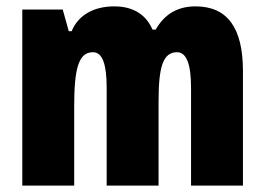

<svg xmlns="http://www.w3.org/2000/svg" viewBox="-20 -583 832 603"><path d="M594 -563C535 -563 495 -536 469 -490H459C441 -532 404 -563 339 -563C275 -563 226 -536 205 -485H196L177 -553H50V0H213V-248C213 -369 227 -419 272 -419C302 -419 315 -381 315 -307V0H478V-264C478 -371 491 -419 536 -419C566 -419 580 -381 580 -307V0H743V-360C743 -497 693 -563 594 -563Z"/></svg>

Font: Noto Sans Bengali ExtraCondensed Black
Style: Regular
Weight: 900
Width: 2
Designer: Joana Ranito - Universal Thirst; Jelle Bosma - Monotype Design Team
Foundry: Universal Thirst ehf.
Version: Version 3.000